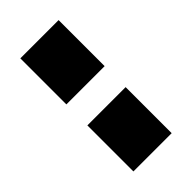

<svg xmlns="http://www.w3.org/2000/svg" viewBox="-124 -500 401 401"><g transform="rotate(-45 76.5 -300.0)"><path d="M20 -331V-467H133V-331ZM20 -133V-269H133V-133Z"/></g></svg>

Font: Karantina
Style: Bold
Weight: 700
Designer: Rony Koch
Foundry: Rony Koch
Version: Version 1.000; ttfautohint (v1.8.3)